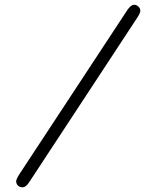

<svg xmlns="http://www.w3.org/2000/svg" viewBox="-20 -714 617 817"><path d="M48.8 57.1Q48.8 48.3 64 24.9L522.9 -672.9Q538.1 -693.8 550.8 -693.8Q560.5 -693.8 568.8 -686Q577.1 -678.2 577.1 -668Q577.1 -659.2 564.9 -640.1L105 60.1Q90.8 83 75.2 83Q64 83 56.4 75.7Q48.8 68.4 48.8 57.1Z"/></svg>

Font: CMU Typewriter Text
Style: LightOblique
Weight: 200
Italic angle: -9.46001°
Version: Version 0.7.0